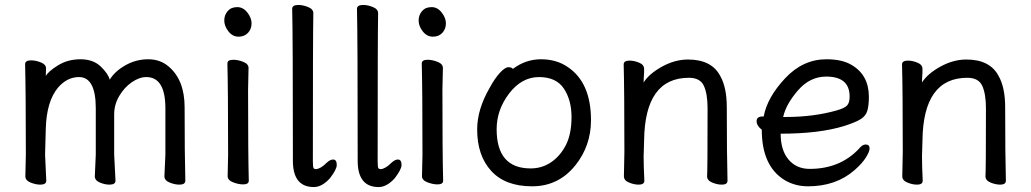

<svg xmlns="http://www.w3.org/2000/svg" viewBox="-20 -733 4189 780"><path d="M709 17.1Q689.9 17.1 668.9 8.5Q647.9 0 647.9 -17.1L651.9 -105V-293Q651.9 -419.9 574.2 -419.9Q545.9 -419.9 515.4 -398.9Q484.9 -377.9 464.4 -343Q443.8 -308.1 443.8 -268.1V-105L449.2 1Q449.2 17.1 424.8 17.1Q405.8 17.1 385.5 8.5Q365.2 0 365.2 -17.1L369.1 -105V-293Q369.1 -419.9 300.8 -419.9Q252 -419.9 214.8 -376Q168.9 -319.8 166 -210L163.1 -105L168 1Q168 17.1 144 17.1Q125 17.1 104 8.5Q83 0 83 -17.1L85 -105Q85 -356 82 -472.2Q82 -487.8 106 -487.8Q125 -487.8 146 -479.5Q167 -471.2 167 -455.1L166 -423.8Q174.8 -441.9 214.8 -467Q254.9 -492.2 306.9 -492.2Q358.9 -492.2 389.4 -462.6Q419.9 -433.1 425.8 -409.2Q445.8 -442.9 489 -467.5Q532.2 -492.2 582 -492.2Q630.9 -492.2 665 -462.9Q730 -408.2 730 -296.9Q730 -105 732.9 1Q732.9 17.1 709 17.1Z M967.8 16.1Q948.7 16.1 926.8 7.6Q904.8 -1 904.8 -17.1L906.7 -105Q906.7 -368.2 903.8 -475.1Q903.8 -490.2 927.7 -490.2Q946.8 -490.2 968.3 -481.7Q989.7 -473.1 989.7 -457L987.8 -368.2Q987.8 -105 990.7 1Q990.7 16.1 967.8 16.1ZM891.1 -649.9Q891.1 -671.9 905 -688Q918.9 -704.1 943.8 -704.1Q967.8 -704.1 984.9 -682.1Q1002 -660.2 1002 -638.2Q1002 -615.2 987.5 -599.6Q973.1 -584 949 -584Q924.8 -584 908 -605.5Q891.1 -627 891.1 -649.9Z M1254.9 26.9Q1171.9 26.9 1169.9 -75.2Q1169.9 -589.8 1167 -696.8Q1167 -712.9 1191.9 -712.9Q1210.9 -712.9 1231.9 -704.3Q1252.9 -695.8 1252.9 -679.2Q1251 -589.8 1251 -78.1Q1251 -53.2 1254.2 -49.6Q1257.3 -45.9 1263.2 -45.9Q1282.2 -46.9 1307.1 -71.8Q1321.3 -85 1333 -85Q1348.1 -85 1348.1 -63Q1348.1 -44.9 1320.3 -8.8Q1288.1 26.9 1254.9 26.9Z M1518.1 26.9Q1435.1 26.9 1433.1 -75.2Q1433.1 -589.8 1430.2 -696.8Q1430.2 -712.9 1455.1 -712.9Q1474.1 -712.9 1495.1 -704.3Q1516.1 -695.8 1516.1 -679.2Q1514.2 -589.8 1514.2 -78.1Q1514.2 -53.2 1517.3 -49.6Q1520.5 -45.9 1526.4 -45.9Q1545.4 -46.9 1570.3 -71.8Q1584.5 -85 1596.2 -85Q1611.3 -85 1611.3 -63Q1611.3 -44.9 1583.5 -8.8Q1551.3 26.9 1518.1 26.9Z M1757.3 16.1Q1738.3 16.1 1716.3 7.6Q1694.3 -1 1694.3 -17.1L1696.3 -105Q1696.3 -368.2 1693.4 -475.1Q1693.4 -490.2 1717.3 -490.2Q1736.3 -490.2 1757.8 -481.7Q1779.3 -473.1 1779.3 -457L1777.3 -368.2Q1777.3 -105 1780.3 1Q1780.3 16.1 1757.3 16.1ZM1680.7 -649.9Q1680.7 -671.9 1694.6 -688Q1708.5 -704.1 1733.4 -704.1Q1757.3 -704.1 1774.4 -682.1Q1791.5 -660.2 1791.5 -638.2Q1791.5 -615.2 1777.1 -599.6Q1762.7 -584 1738.5 -584Q1714.4 -584 1697.5 -605.5Q1680.7 -627 1680.7 -649.9Z M2135.7 -48.8Q2182.6 -48.8 2219.7 -74.5Q2256.8 -100.1 2279.3 -144.5Q2301.8 -189 2301.8 -257.8Q2301.8 -326.2 2270.8 -373Q2239.7 -419.9 2169.7 -419.9Q2099.6 -419.9 2048.6 -353.5Q1997.6 -287.1 1997.6 -208Q1997.6 -48.8 2135.7 -48.8ZM2141.6 23.9Q2032.7 23.9 1975.6 -38.6Q1918.5 -101.1 1918.5 -207Q1918.5 -289.1 1969.7 -377Q1989.7 -414.1 2010.7 -437Q2031.7 -460 2045.4 -460Q2058.6 -460 2063.5 -453.1Q2115.7 -492.2 2177.7 -492.2Q2239.7 -492.2 2284.7 -461.9Q2380.9 -398.9 2380.9 -245.1Q2380.9 -141.1 2317.9 -62Q2249.5 23.9 2141.6 23.9Z M2912.6 17.1Q2893.6 17.1 2873 8.5Q2852.5 0 2852.5 -17.1Q2854.5 -34.2 2854.5 -293Q2854.5 -351.1 2839.6 -384Q2824.7 -417 2778.8 -417Q2599.6 -417 2596.7 -162.1L2594.7 -97.2Q2594.7 -59.1 2597.7 1Q2597.7 17.1 2574.7 17.1Q2555.7 17.1 2535.2 8.5Q2514.6 0 2514.6 -17.1L2516.6 -115.2Q2516.6 -363.8 2513.7 -471.2Q2513.7 -486.8 2537.6 -486.8Q2555.7 -486.8 2576.2 -478.5Q2596.7 -470.2 2596.7 -453.1V-439Q2594.7 -411.1 2594.7 -397.9Q2616.7 -433.1 2669.2 -462.2Q2721.7 -491.2 2774.9 -491.2Q2870.6 -491.2 2905.8 -424.8Q2932.6 -377.9 2932.6 -296.9Q2932.6 -105 2935.5 1Q2935.5 17.1 2912.6 17.1Z M3173.3 -257.8Q3284.7 -257.8 3378.4 -284.2Q3412.6 -293.9 3422.1 -305.4Q3431.6 -316.9 3431.6 -340.8Q3431.6 -421.9 3336.4 -421.9Q3270.5 -421.9 3221.9 -366Q3173.3 -310.1 3161.6 -257.8ZM3262.7 23.9Q3209.5 23.9 3166.5 -2Q3074.7 -59.1 3074.7 -206.1Q3053.7 -222.2 3053.7 -241Q3053.7 -259.8 3078.6 -259.8H3082.5Q3096.7 -336.9 3169.2 -414.6Q3241.7 -492.2 3337.4 -492.2Q3401.4 -492.2 3439.5 -469.2Q3509.8 -428.2 3509.8 -339.8Q3509.8 -305.2 3503.7 -283.7Q3497.6 -262.2 3476.6 -249Q3455.6 -235.8 3409.7 -221.2Q3308.6 -189.9 3151.4 -189.9Q3151.4 -123 3183.3 -85Q3215.3 -46.9 3269.5 -46.9Q3392.6 -46.9 3469.7 -128.9Q3483.4 -146 3496.6 -146Q3512.7 -146 3512.7 -129.9Q3512.7 -117.2 3497.6 -93Q3482.4 -68.8 3451.7 -42Q3376.5 23.9 3262.7 23.9Z M4043.5 17.1Q4024.4 17.1 4003.9 8.5Q3983.4 0 3983.4 -17.1Q3985.4 -34.2 3985.4 -293Q3985.4 -351.1 3970.5 -384Q3955.6 -417 3909.7 -417Q3730.5 -417 3727.5 -162.1L3725.6 -97.2Q3725.6 -59.1 3728.5 1Q3728.5 17.1 3705.6 17.1Q3686.5 17.1 3666 8.5Q3645.5 0 3645.5 -17.1L3647.5 -115.2Q3647.5 -363.8 3644.5 -471.2Q3644.5 -486.8 3668.5 -486.8Q3686.5 -486.8 3707 -478.5Q3727.5 -470.2 3727.5 -453.1V-439Q3725.6 -411.1 3725.6 -397.9Q3747.6 -433.1 3800 -462.2Q3852.5 -491.2 3905.8 -491.2Q4001.5 -491.2 4036.6 -424.8Q4063.5 -377.9 4063.5 -296.9Q4063.5 -105 4066.4 1Q4066.4 17.1 4043.5 17.1Z"/></svg>

Font: LXGW WenKai Screen
Style: Regular
Weight: 400
Designer: LXGW / Fontworks Inc.
Foundry: LXGW / Fontworks Inc.
Version: Version 1.510;January 18,2025